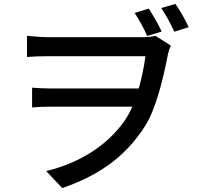

<svg xmlns="http://www.w3.org/2000/svg" viewBox="-20 -882 1040 981"><path d="M806 -721C789 -758 763 -803 740 -838L668 -816C692 -779 715 -738 732 -698ZM226 -692C184 -692 142 -697 118 -699V-591C143 -593 185 -595 226 -595H723C716 -540 704 -483 689 -430H237C205 -430 172 -432 144 -434V-333C177 -336 205 -337 240 -337H656C645 -312 633 -290 620 -270C533 -142 388 -49 216 -8L298 79C504 8 628 -94 720 -236C778 -327 815 -484 839 -609C843 -625 848 -638 853 -649L774 -699C753 -693 726 -692 700 -692ZM804 -841C828 -805 852 -762 870 -720L944 -743C926 -782 900 -829 876 -862Z"/></svg>

Font: Source Han Sans KR Medium
Style: Regular
Weight: 500
Designer: Ryoko NISHIZUKA (kana & ideographs); Paul D. Hunt (Latin, Greek & Cyrillic); Wenlong ZHANG (bopomofo); Sandoll Communica
Foundry: Adobe Systems Incorporated
Version: Version 1.001;PS 1.001;hotconv 1.0.78;makeotf.lib2.5.61930